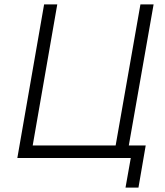

<svg xmlns="http://www.w3.org/2000/svg" viewBox="-20 -720 754 875"><path d="M644 -57H567L680 -700H620L507 -57H129L241 -700H181L59 0H576L552 135H611Z"/></svg>

Font: Fixel Display 20240404 Light
Style: Italic
Weight: 300
Italic angle: -10°
Designer: AlfaBravo + MacPaw
Foundry: Kyrylo Tkachov, Marchela Mozhyna, Serhii Makarenko, Maria Weinstein, Zakhar Kryvoshyya
Version: Version 1.211;Glyphs 3.2 (3225)